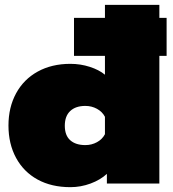

<svg xmlns="http://www.w3.org/2000/svg" viewBox="-20 -759 714 794"><path d="M669 -528H639V0H422V-40Q395 -15 354.5 0Q314 15 271 15Q193 15 135.5 -16.5Q78 -48 46.5 -106Q15 -164 15 -240Q15 -315 46.5 -373Q78 -431 136 -463Q194 -495 271 -495Q313 -495 351.5 -482.5Q390 -470 414 -450V-528H286V-685H414V-739H639V-685H669ZM414 -276Q403 -297 381 -309Q359 -321 333 -321Q293 -321 270.5 -300Q248 -279 248 -239Q248 -199 270.5 -179Q293 -159 333 -159Q359 -159 381 -171Q403 -183 414 -204Z"/></svg>

Font: Prompt Black
Style: Regular
Weight: 900
Designer: Katatrad Team
Foundry: CadsonDemak
Version: Version 1.000